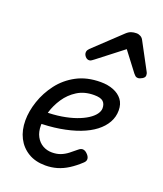

<svg xmlns="http://www.w3.org/2000/svg" viewBox="-155 -941 902 1061"><g transform="rotate(20 296.5 -410.5)"><path d="M238 19Q179 19 137 -6.5Q95 -32 72.5 -76Q50 -120 50 -178Q50 -232 70 -291.5Q90 -351 129.5 -403Q169 -455 229 -487Q289 -519 370 -519Q412 -519 445 -506Q478 -493 497 -468Q516 -443 516 -405Q516 -367 497.5 -334Q479 -301 444.5 -274.5Q410 -248 360 -229Q310 -210 246 -199.5Q182 -189 106 -189L129 -259Q185 -259 231.5 -266.5Q278 -274 314.5 -287Q351 -300 376.5 -316.5Q402 -333 415 -351Q428 -369 428 -386Q428 -412 413 -425.5Q398 -439 360 -439Q303 -439 261.5 -413Q220 -387 193 -346.5Q166 -306 153 -262Q140 -218 140 -181Q140 -143 154.5 -116Q169 -89 193.5 -75Q218 -61 248 -61Q276 -61 298 -69.5Q320 -78 339.5 -93Q359 -108 379 -125Q393 -137 405.5 -135.5Q418 -134 429 -123Q443 -110 445 -96Q447 -82 434 -70Q402 -40 370.5 -20Q339 0 306.5 9.5Q274 19 238 19ZM267 -610Q254 -610 244.5 -621Q235 -632 235 -644Q235 -653 239 -659Q243 -665 247 -669L405 -818Q419 -831 433 -835.5Q447 -840 463 -840Q476 -840 487.5 -833.5Q499 -827 505 -814L587 -661Q591 -654 592 -649Q593 -644 593 -639Q593 -627 578.5 -618.5Q564 -610 554 -610Q544 -610 538.5 -615Q533 -620 528 -626L442 -739L295 -625Q289 -621 282 -615.5Q275 -610 267 -610Z"/></g></svg>

Font: Playwrite RO
Style: Regular
Weight: 400
Designer: Veronika Burian, José Scaglione
Foundry: TypeTogether
Version: Version 1.002